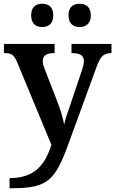

<svg xmlns="http://www.w3.org/2000/svg" viewBox="-20 -770 614 1023"><path d="M405 -626C435 -626 464 -642 464 -688C464 -735 435 -750 405 -750C372 -750 345 -735 345 -688C345 -642 372 -626 405 -626ZM205 -626C236 -626 264 -642 264 -688C264 -735 236 -750 205 -750C173 -750 146 -735 146 -688C146 -642 173 -626 205 -626ZM31 179V233H45C235 233 274 189 343 1L494 -412C515 -470 532 -486 570 -487H574V-536H361V-487H365C407 -486 427 -475 427 -444C427 -432 422 -411 417 -397L353 -207C342 -176 329 -141 322 -106C317 -136 300 -192 283 -235L217 -405C211 -420 208 -433 208 -445C208 -474 227 -487 268 -487H271V-536H1V-487H5C41 -487 55 -478 72 -437L254 2C221 103 169 179 31 179Z"/></svg>

Font: Noto Serif Georgian SemiBold
Style: Regular
Weight: 600
Designer: Monotype Design Team, Akaki Razmadze
Foundry: Google LLC
Version: Version 2.003